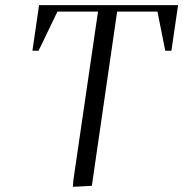

<svg xmlns="http://www.w3.org/2000/svg" viewBox="-20 -722 712 746"><path d="M106 -524.9 131.8 -702.1H671.9L646 -524.9H622.1L591.8 -676.8H435.1L336.9 0L263.2 3.9L265.1 -22L360.8 -676.8H203.1L129.9 -524.9Z"/></svg>

Font: Dihjauti
Style: Italic
Weight: 400
Italic angle: -9°
Designer: T. Christopher White
Version: Version 3.0.0